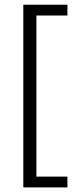

<svg xmlns="http://www.w3.org/2000/svg" viewBox="-20 -696 342 836"><path d="M81.5 120V-675.5H273.5V-628.5H138.5V73H273.5V120Z"/></svg>

Font: Anek Bangla Medium Light
Style: Regular
Weight: 300
Version: Version 1.003